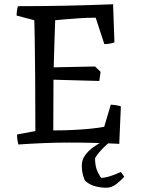

<svg xmlns="http://www.w3.org/2000/svg" viewBox="-20 -669 665 901"><path d="M66 9Q60 -15 60 -38L146 -54Q146 -120 145.5 -183.5Q145 -247 145 -310Q144 -375 143.5 -441Q143 -507 141 -574L58 -596Q58 -618 64 -640Q288 -640 511 -649V-641L517 -470Q505 -466 493.5 -464Q482 -462 470 -462L466 -473L429 -586Q393 -586 353.5 -583.5Q314 -581 282.5 -578Q251 -575 239 -574Q237 -529 235.5 -472Q234 -415 232 -353L426 -357L452 -332L446 -289L231 -295L230 -57Q274 -57 319.5 -59Q365 -61 404.5 -65Q444 -69 469 -74L500 -178Q512 -177 523.5 -175.5Q535 -174 547 -170V-164L540 -4V6Q423 0 305 0Q245 0 185.5 2.5Q126 5 66 9ZM467 -9H506Q484 5 466 23.5Q448 42 437 56.5Q426 71 426 74Q426 114 439.5 140Q453 166 456 166Q479 164 502 156Q525 148 547 138L563 160Q550 176 527 194Q504 212 478 212Q453 212 426.5 205Q400 198 380 180Q377 178 370.5 156.5Q364 135 364 107Q364 81 379.5 59.5Q395 38 419 21Q443 4 467 -9Z"/></svg>

Font: Labrada
Style: Regular
Weight: 400
Designer: Mercedes Jáuregui
Foundry: Omnibus-Type Team
Version: Version 1.000; ttfautohint (v1.8.4.7-5d5b)